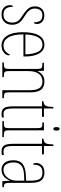

<svg xmlns="http://www.w3.org/2000/svg" viewBox="823 -1601 788 2474"><g transform="rotate(90 1217.0 -364.0)"><path d="M168 10Q122 10 95.5 -7Q69 -24 57.5 -48Q46 -72 46 -94Q46 -138 67 -138Q67 -80 90 -47.5Q113 -15 168 -15Q218 -15 244.5 -45Q271 -75 271 -130Q271 -164 255 -193.5Q239 -223 184 -257Q138 -287 111.5 -311.5Q85 -336 73.5 -361.5Q62 -387 62 -421Q62 -475 93.5 -508Q125 -541 179 -541Q232 -541 260.5 -514Q289 -487 289 -449Q289 -405 268 -405Q268 -463 245.5 -489.5Q223 -516 178 -516Q132 -516 111 -488.5Q90 -461 90 -420Q90 -377 116 -346Q142 -315 194 -283Q258 -245 278.5 -208.5Q299 -172 299 -127Q299 -64 263.5 -27Q228 10 168 10Z M565 10Q487 10 441 -60.5Q395 -131 395 -262Q395 -403 437 -472.5Q479 -542 557 -542Q630 -542 669 -474.5Q708 -407 708 -291V-272H423Q423 -142 461.5 -78.5Q500 -15 566 -15Q613 -15 641.5 -41Q670 -67 684 -100Q693 -95 693 -79Q693 -63 678.5 -42Q664 -21 635.5 -5.5Q607 10 565 10ZM680 -297Q678 -395 649 -456Q620 -517 557 -517Q491 -517 459 -457.5Q427 -398 424 -297Z M785 0V-20H798Q830 -20 844.5 -24.5Q859 -29 863.5 -44.5Q868 -60 868 -95V-441Q868 -476 863.5 -492Q859 -508 845 -512Q831 -516 801 -516H789V-536H892L895 -456H897Q919 -498 950 -520Q981 -542 1030 -542Q1104 -542 1137 -498Q1170 -454 1170 -361V-95Q1170 -60 1174 -44.5Q1178 -29 1192.5 -24.5Q1207 -20 1238 -20H1245V0H1142V-364Q1142 -433 1117 -475Q1092 -517 1032 -517Q967 -517 931.5 -470.5Q896 -424 896 -333V-95Q896 -60 900 -44.5Q904 -29 918.5 -24.5Q933 -20 965 -20H974V0Z M1448 10Q1394 10 1372 -23Q1350 -56 1350 -141V-511H1284V-530Q1322 -532 1338 -552Q1350 -567 1353.5 -592.5Q1357 -618 1358 -657H1378V-536H1486V-511H1378V-138Q1378 -66 1394.5 -40.5Q1411 -15 1446 -15Q1459 -15 1469.5 -16.5Q1480 -18 1494 -20V5Q1469 10 1448 10Z M1640 -658Q1629 -658 1623.5 -666Q1618 -674 1618 -698Q1618 -721 1623.5 -729.5Q1629 -738 1640 -738Q1650 -738 1656.5 -729.5Q1663 -721 1663 -698Q1663 -674 1656.5 -666Q1650 -658 1640 -658ZM1541 0V-20H1561Q1593 -20 1608 -24.5Q1623 -29 1627 -44.5Q1631 -60 1631 -95V-437Q1631 -473 1627.5 -490Q1624 -507 1610.5 -511.5Q1597 -516 1567 -516H1558V-536H1659V-95Q1659 -60 1663 -44.5Q1667 -29 1681.5 -24.5Q1696 -20 1728 -20H1746V0Z M1931 10Q1877 10 1855 -23Q1833 -56 1833 -141V-511H1767V-530Q1805 -532 1821 -552Q1833 -567 1836.5 -592.5Q1840 -618 1841 -657H1861V-536H1969V-511H1861V-138Q1861 -66 1877.5 -40.5Q1894 -15 1929 -15Q1942 -15 1952.5 -16.5Q1963 -18 1977 -20V5Q1952 10 1931 10Z M2165 10Q2112 10 2078.5 -28.5Q2045 -67 2045 -146Q2045 -224 2092.5 -261.5Q2140 -299 2239 -303L2308 -306V-371Q2308 -446 2286 -481.5Q2264 -517 2205 -517Q2149 -517 2125 -487.5Q2101 -458 2101 -395Q2080 -395 2080 -439Q2080 -479 2110.5 -510.5Q2141 -542 2205 -542Q2273 -542 2304.5 -501.5Q2336 -461 2336 -372V-105Q2336 -68 2340 -50Q2344 -32 2355 -26Q2366 -20 2387 -20H2391V0H2315L2309 -95H2307Q2295 -68 2277 -44Q2259 -20 2232 -5Q2205 10 2165 10ZM2168 -15Q2209 -15 2240.5 -39Q2272 -63 2290 -101.5Q2308 -140 2308 -185V-283L2238 -280Q2147 -277 2110 -242Q2073 -207 2073 -146Q2073 -90 2095.5 -52.5Q2118 -15 2168 -15Z"/></g></svg>

Font: Noto Serif Sinhala Condensed Thin
Style: Regular
Weight: 100
Width: 3
Designer: Jelle Bosma - Monotype Design Team
Foundry: Monotype Imaging Inc.
Version: Version 2.007; ttfautohint (v1.8.4.7-5d5b)